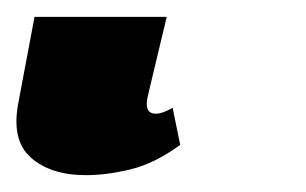

<svg xmlns="http://www.w3.org/2000/svg" viewBox="-29 32 363 228"><path d="M73 240Q31 240 7.5 219Q-16 198 -7 153L12 52H169L147 144Q141 167 156 167Q164 167 176 160L185 204Q155 226 126.5 233Q98 240 73 240Z"/></svg>

Font: Noto Serif ExtraCondensed ExtraBold
Style: Italic
Weight: 800
Width: 2
Italic angle: -12°
Designer: Monotype Design Team
Foundry: Monotype Imaging Inc.
Version: Version 2.013